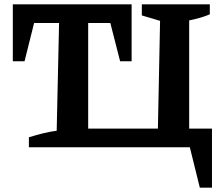

<svg xmlns="http://www.w3.org/2000/svg" viewBox="-20 -678 1026 884"><path d="M851 -86H956V186H900L854 0H113V-46Q146 -56 177.5 -64Q209 -72 241 -76L252 -572H137L93 -396H39V-658H586V-396H533L488 -572H386V-86H707L717 -582L633 -607V-658H946V-612Q925 -603 900.5 -596Q876 -589 851 -584Z"/></svg>

Font: Piazzolla 24pt
Style: Bold
Weight: 700
Designer: Juan Pablo del Peral
Foundry: Huerta Tipografica
Version: Version 2.005